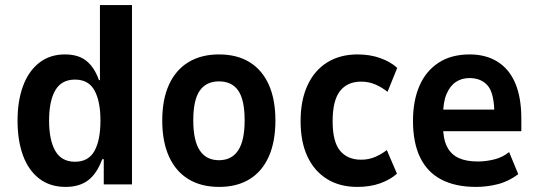

<svg xmlns="http://www.w3.org/2000/svg" viewBox="-20 -725 2119 755"><path d="M238 10Q177 10 134.5 -22.5Q92 -55 70.5 -113.5Q49 -172 49 -251Q49 -328 70.5 -386.5Q92 -445 134 -478Q176 -511 235 -511Q289 -511 320.5 -485Q352 -459 369 -410H373V-705H499V0H388V-99H382Q361 -42 326.5 -16Q292 10 238 10ZM275 -89Q328 -89 351.5 -131.5Q375 -174 375 -251Q375 -327 351.5 -369.5Q328 -412 275 -412Q222 -412 197.5 -370Q173 -328 173 -251Q173 -174 197.5 -131.5Q222 -89 275 -89Z M842 10Q771 10 721 -20.5Q671 -51 644.5 -109.5Q618 -168 618 -251Q618 -334 644.5 -392Q671 -450 721 -480.5Q771 -511 841 -511Q912 -511 961.5 -480.5Q1011 -450 1037 -392Q1063 -334 1063 -251Q1063 -168 1037 -109.5Q1011 -51 961.5 -20.5Q912 10 842 10ZM841 -95Q891 -95 916.5 -133.5Q942 -172 942 -252Q942 -332 917 -368.5Q892 -405 841 -405Q791 -405 765.5 -368.5Q740 -332 740 -252Q740 -172 765.5 -133.5Q791 -95 841 -95Z M1385 10Q1316 10 1266 -21Q1216 -52 1189 -109.5Q1162 -167 1162 -249Q1162 -330 1189 -389Q1216 -448 1266.5 -479.5Q1317 -511 1386 -511Q1435 -511 1475.5 -496.5Q1516 -482 1542 -458L1504 -364Q1481 -382 1455.5 -393Q1430 -404 1400 -404Q1346 -404 1317 -367Q1288 -330 1288 -248Q1288 -167 1317.5 -132Q1347 -97 1400 -97Q1430 -97 1455.5 -108Q1481 -119 1501 -135L1541 -42Q1514 -18 1474.5 -4Q1435 10 1385 10Z M1852 10Q1771 10 1715.5 -19Q1660 -48 1632 -106Q1604 -164 1604 -250Q1604 -328 1629 -386.5Q1654 -445 1704 -478Q1754 -511 1827 -511Q1891 -511 1937 -482Q1983 -453 2006.5 -397Q2030 -341 2030 -259V-209H1704V-294H1937L1924 -274Q1924 -357 1898.5 -387.5Q1873 -418 1826 -418Q1796 -418 1773 -403Q1750 -388 1736 -355.5Q1722 -323 1722 -267V-232Q1722 -180 1737.5 -149Q1753 -118 1783 -104Q1813 -90 1859 -90Q1890 -90 1923 -98Q1956 -106 1982 -127L2018 -40Q1979 -11 1936.5 -0.5Q1894 10 1852 10Z"/></svg>

Font: Nunito Sans 7pt Condensed
Style: Bold
Weight: 700
Width: 3
Designer: Vernon Adams
Foundry: Vernon Adams
Version: Version 3.101;gftools[0.9.27]